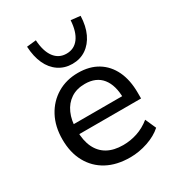

<svg xmlns="http://www.w3.org/2000/svg" viewBox="-180 -856 895 975"><g transform="rotate(-30 267.0 -368.5)"><path d="M298 9Q219 9 162.5 -21.5Q106 -52 75 -108.5Q44 -165 44 -242Q44 -318 74.5 -375Q105 -432 158.5 -464Q212 -496 281 -496Q348 -496 395.5 -467Q443 -438 468.5 -384.5Q494 -331 494 -256V-223H115V-281H434L417 -267Q417 -345 383 -387.5Q349 -430 283 -430Q235 -430 201 -407.5Q167 -385 149 -344.5Q131 -304 131 -251V-245Q131 -185 150.5 -144.5Q170 -104 207 -83.5Q244 -63 298 -63Q341 -63 381.5 -76.5Q422 -90 458 -119L486 -56Q453 -26 401.5 -8.5Q350 9 298 9ZM281 -549Q236 -549 201 -572.5Q166 -596 146.5 -638.5Q127 -681 124 -740L179 -746Q183 -680 209.5 -644.5Q236 -609 281 -609Q326 -609 352.5 -644.5Q379 -680 383 -746L438 -740Q436 -681 416 -638.5Q396 -596 361.5 -572.5Q327 -549 281 -549Z"/></g></svg>

Font: Nunito Sans 12pt Medium
Style: Regular
Weight: 500
Designer: Vernon Adams
Foundry: Vernon Adams
Version: Version 3.101;gftools[0.9.27]